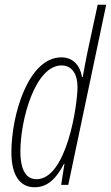

<svg xmlns="http://www.w3.org/2000/svg" viewBox="-20 -780 468 810"><path d="M126 10C182 10 218 -28 250 -89H252L238 0H268L428 -760H392L349 -560C342 -526 335 -488 329 -455H326C318 -503 289 -538 239 -538C98 -538 28 -292 28 -138C28 -42 63 10 126 10ZM134 -24C93 -24 66 -58 66 -141C66 -275 128 -504 240 -504C283 -504 307 -468 307 -413C307 -336 261 -24 134 -24Z"/></svg>

Font: Noto Sans ExtraCondensed ExtraLight
Style: Italic
Weight: 200
Width: 2
Italic angle: -12°
Designer: Monotype Design Team
Foundry: Monotype Imaging Inc.
Version: Version 2.013